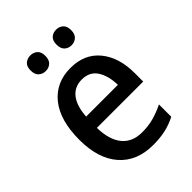

<svg xmlns="http://www.w3.org/2000/svg" viewBox="-215 -836 949 949"><g transform="rotate(-45 259.5 -361.5)"><path d="M268 -549Q366 -549 420.5 -482.5Q475 -416 475 -307V-247H151Q153 -162 189.5 -117.5Q226 -73 294 -73Q338 -73 374.5 -83Q411 -93 450 -112V-26Q413 -7 375 1.5Q337 10 288 10Q175 10 111.5 -62.5Q48 -135 48 -266Q48 -402 107 -475.5Q166 -549 268 -549ZM267 -469Q217 -469 187.5 -432.5Q158 -396 153 -324H375Q374 -387 348 -428Q322 -469 267 -469ZM120 -679Q120 -707 135 -720Q150 -733 172 -733Q193 -733 208 -720Q223 -707 223 -679Q223 -651 208 -637.5Q193 -624 172 -624Q150 -624 135 -637.5Q120 -651 120 -679ZM301 -679Q301 -707 315.5 -720Q330 -733 352 -733Q373 -733 388 -720Q403 -707 403 -679Q403 -651 388 -637.5Q373 -624 352 -624Q330 -624 315.5 -637.5Q301 -651 301 -679Z"/></g></svg>

Font: Noto Sans Gurmukhi UI SemiCondensed Medium
Style: Regular
Weight: 500
Width: 4
Designer: Jelle Bosma - Monotype Design Team
Foundry: Monotype Imaging Inc.
Version: Version 2.004; ttfautohint (v1.8.4.7-5d5b)